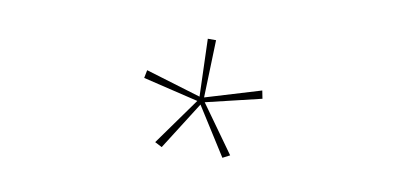

<svg xmlns="http://www.w3.org/2000/svg" viewBox="-47 -705 1364 648"><g transform="rotate(10 635.0 -381.5)"><path d="M738.8 -187.5 634.8 -351.6 530.8 -187.5 506.3 -200.2 622.1 -361.8 432.1 -407.2 437.5 -434.6 627 -377.4 620.6 -574.7H648.9L642.6 -377.4L832 -434.6L837.4 -407.2L647.5 -361.8L763.2 -200.2Z"/></g></svg>

Font: Noto Emoji Light
Style: Regular
Weight: 300
Designer: Google, Inc.
Foundry: Google, Inc.
Version: Version 2.001